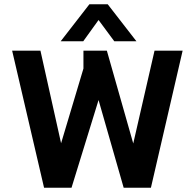

<svg xmlns="http://www.w3.org/2000/svg" viewBox="-20 -882 915 902"><path d="M265 -688 400 -862H486L621 -688H517L443 -788L371 -688ZM187 0 37 -644H170L267 -209L372 -560V-644H482L606 -208L706 -644H838L689 0H561L443 -412L316 0Z"/></svg>

Font: Kanit Medium
Style: Regular
Weight: 500
Designer: Katatrad Team
Foundry: CadsonDemak
Version: Version 2.000; ttfautohint (v1.8.3)